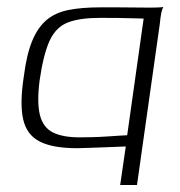

<svg xmlns="http://www.w3.org/2000/svg" viewBox="-20 -421 514 548"><path d="M323 107 339 -3Q331 -3 314 -2Q297 -1 276 -0.5Q255 0 234 1Q213 2 200 2Q131 2 93.5 -17Q56 -36 46 -81Q36 -126 48 -203Q56 -266 72 -304.5Q88 -343 113 -364Q138 -385 175.5 -392.5Q213 -400 265 -400Q291 -400 321 -400Q351 -400 378.5 -399.5Q406 -399 424.5 -399.5Q443 -400 446 -401Q443 -396 440.5 -384.5Q438 -373 436 -352L371 107ZM207 -29Q221 -29 242.5 -29.5Q264 -30 286 -31.5Q308 -33 324 -34Q340 -35 343 -35L390 -368Q379 -368 351.5 -369Q324 -370 265 -370Q208 -370 174 -357Q140 -344 122 -305.5Q104 -267 93 -191Q85 -128 94 -92.5Q103 -57 131 -43Q159 -29 207 -29Z"/></svg>

Font: Genos Light
Style: Italic
Weight: 300
Italic angle: -8°
Designer: Robert E. Leuschke
Foundry: Robert E. Leuschke
Version: Version 1.010